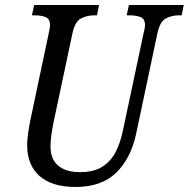

<svg xmlns="http://www.w3.org/2000/svg" viewBox="-20 -734 751 764"><path d="M281 10Q187 10 137.5 -33.5Q88 -77 88 -157Q88 -175 92 -204.5Q96 -234 100 -252L174 -602Q179 -623 179 -634Q179 -659 161.5 -666Q144 -673 118 -673H107L116 -714H374L366 -673H355Q326 -673 302 -660.5Q278 -648 268 -600L193 -247Q181 -188 181 -151Q181 -101 211.5 -75Q242 -49 298 -49Q353 -49 387 -70.5Q421 -92 440 -129Q459 -166 469 -214L552 -605Q557 -622 557 -634Q557 -659 539.5 -666Q522 -673 495 -673H484L493 -714H711L703 -673H692Q663 -673 639.5 -660.5Q616 -648 606 -600L522 -203Q501 -104 442.5 -47Q384 10 281 10Z"/></svg>

Font: Noto Serif Condensed
Style: Italic
Weight: 400
Width: 3
Italic angle: -12°
Designer: Monotype Design Team
Foundry: Monotype Imaging Inc.
Version: Version 2.014; ttfautohint (v1.8.4.7-5d5b)